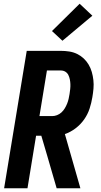

<svg xmlns="http://www.w3.org/2000/svg" viewBox="-20 -1007 540 1027"><path d="M2 0 123 -735H305Q328 -735 350.5 -731.5Q373 -728 392.5 -718.5Q412 -709 427.5 -694.5Q443 -680 454 -661.5Q465 -643 471 -622Q477 -601 479.5 -578.5Q482 -556 480 -533Q478 -510 474 -487Q469 -456 459 -425.5Q449 -395 430 -368Q411 -341 384 -320.5Q357 -300 327 -290L410 0H283L234 -169L201 -281H173L127 0ZM191 -386H259Q272 -386 285 -391Q298 -396 308.5 -405.5Q319 -415 326.5 -427.5Q334 -440 339 -452.5Q344 -465 347 -478Q350 -491 352 -504Q354 -517 355.5 -530.5Q357 -544 356.5 -557Q356 -570 353.5 -582.5Q351 -595 345.5 -606Q340 -617 329.5 -623.5Q319 -630 305 -630H231ZM314 -789 258 -841 406 -987 474 -923Z"/></svg>

Font: Iosevka SS18 Extrabold
Style: Italic
Weight: 800
Italic angle: -9°
Monospace: yes
Designer: Belleve Invis
Foundry: Belleve Invis
Version: Version 25.1.1; ttfautohint (v1.8.4)